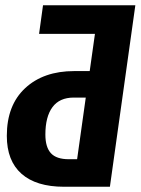

<svg xmlns="http://www.w3.org/2000/svg" viewBox="-20 -712 536 732"><path d="M399 0H224Q118 0 62 -49.5Q6 -99 6 -194Q6 -311 76 -376Q146 -441 263 -441H322L342 -583H129L144 -692H496ZM274 -105 307 -340H261Q207 -340 180 -303.5Q153 -267 153 -199Q153 -151 174 -128Q195 -105 242 -105Z"/></svg>

Font: Fira Sans Compressed SemiBold
Style: Italic
Weight: 600
Width: 1
Italic angle: -8°
Designer: bBox Type GmbH & Carrois Corporate GbR & Edenspiekermann AG
Foundry: bBox Type GmbH & Carrois Corporate GbR & Edenspiekermann AG
Version: Version 4.301